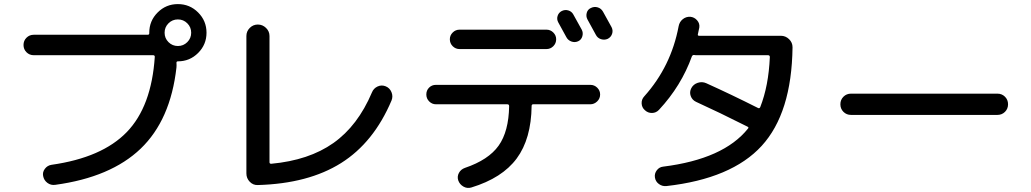

<svg xmlns="http://www.w3.org/2000/svg" viewBox="-20 -870 5040 939"><path d="M804 -664Q823 -645 850 -645Q877 -645 896 -664Q915 -683 915 -710Q915 -737 896 -756Q877 -775 850 -775Q823 -775 804 -756Q785 -737 785 -710Q785 -683 804 -664ZM850 -570Q843 -570 843 -563Q844 -552 843 -540Q814 -283 668 -143Q522 -3 250 34Q229 37 212 24.5Q195 12 191 -9Q187 -28 199.5 -44.5Q212 -61 232 -64Q479 -99 600 -224Q721 -349 737 -592Q737 -600 729 -600H145Q124 -600 109.5 -614.5Q95 -629 95 -650Q95 -671 109.5 -685.5Q124 -700 145 -700H693H702Q710 -700 710 -707V-710Q710 -768 751 -809Q792 -850 850 -850Q908 -850 949 -809Q990 -768 990 -710Q990 -652 949 -611Q908 -570 850 -570Z M1241 35Q1218 36 1201.5 19Q1185 2 1185 -22V-694Q1185 -717 1201.5 -733.5Q1218 -750 1241 -750Q1264 -750 1281 -733.5Q1298 -717 1298 -694V-77Q1298 -69 1306 -69Q1491 -86 1610.5 -170.5Q1730 -255 1799 -418Q1807 -438 1826.5 -447Q1846 -456 1866 -448Q1886 -440 1894.5 -419.5Q1903 -399 1895 -379Q1808 -173 1648 -72.5Q1488 28 1241 35Z M2727 -816Q2743 -824 2759.5 -819Q2776 -814 2784 -799Q2819 -736 2825 -725Q2833 -710 2828 -692.5Q2823 -675 2807 -668Q2791 -661 2774.5 -667Q2758 -673 2750 -688Q2716 -750 2710 -761Q2702 -776 2707 -792Q2712 -808 2727 -816ZM2929 -813Q2957 -763 2971 -737Q2979 -721 2973.5 -704.5Q2968 -688 2952 -680Q2936 -673 2919 -678.5Q2902 -684 2894 -700Q2881 -725 2853 -775Q2845 -790 2849.5 -807Q2854 -824 2870 -831Q2886 -839 2903 -834Q2920 -829 2929 -813ZM2228 -725H2652Q2672 -725 2686 -711Q2700 -697 2700 -678Q2700 -658 2686 -644Q2672 -630 2652 -630H2228Q2208 -630 2194 -644Q2180 -658 2180 -678Q2180 -697 2194 -711Q2208 -725 2228 -725ZM2112 -360Q2093 -360 2079 -374Q2065 -388 2065 -408Q2065 -428 2078.5 -441.5Q2092 -455 2112 -455H2867Q2887 -455 2901 -441Q2915 -427 2915 -408Q2915 -388 2900.5 -374Q2886 -360 2867 -360H2588Q2580 -360 2580 -352Q2578 -191 2507 -95Q2436 1 2285 47Q2265 53 2246.5 42.5Q2228 32 2221 12Q2215 -7 2224.5 -24.5Q2234 -42 2254 -49Q2369 -88 2418.5 -157.5Q2468 -227 2470 -351Q2470 -360 2461 -360Z M3203 -333Q3189 -318 3169 -317.5Q3149 -317 3134 -331Q3119 -344 3118 -364Q3117 -384 3131 -399Q3262 -545 3299 -742Q3303 -763 3319 -776Q3335 -789 3356 -788Q3376 -786 3389.5 -770.5Q3403 -755 3400 -735Q3399 -730 3396.5 -719Q3394 -708 3393 -702Q3391 -695 3400 -695H3799Q3822 -695 3839 -678.5Q3856 -662 3856 -639Q3852 -317 3705 -156.5Q3558 4 3239 40Q3219 42 3202.5 30Q3186 18 3183 -2Q3180 -21 3192 -37Q3204 -53 3223 -55Q3519 -92 3638 -241Q3644 -247 3635 -251Q3496 -321 3384 -372Q3365 -381 3358 -400.5Q3351 -420 3361 -439Q3371 -458 3392.5 -465Q3414 -472 3434 -463Q3556 -408 3687 -342Q3694 -338 3698 -346Q3739 -450 3745 -591Q3745 -600 3736 -600H3383Q3378 -600 3375 -601Q3368 -602 3364 -595Q3312 -450 3203 -333Z M4142 -308Q4120 -308 4105 -323Q4090 -338 4090 -360Q4090 -382 4105 -397Q4120 -412 4142 -412H4858Q4880 -412 4895 -397Q4910 -382 4910 -360Q4910 -338 4895 -323Q4880 -308 4858 -308Z"/></svg>

Font: Rounded Mplus 1c Medium
Style: Regular
Weight: 500
Version: Version 1.059.20150529